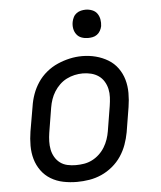

<svg xmlns="http://www.w3.org/2000/svg" viewBox="-53 -789 707 844"><g transform="rotate(-5 300.0 -367.5)"><path d="M253 8Q222 8 192.5 2Q163 -4 138 -19Q113 -34 96 -57.5Q79 -81 71 -109Q63 -137 63 -168Q63 -199 68 -230L87 -340Q91 -367 100.5 -393.5Q110 -420 126 -444Q142 -468 165 -487Q188 -506 214.5 -517.5Q241 -529 268 -535Q295 -541 323 -541Q354 -541 383 -533.5Q412 -526 437 -511Q462 -496 479 -472.5Q496 -449 504 -421Q512 -393 512 -362Q512 -331 507 -300L489 -190Q484 -163 474.5 -136.5Q465 -110 449 -86Q433 -62 410 -43Q387 -24 361 -12.5Q335 -1 307.5 3.5Q280 8 253 8ZM254 -66Q273 -66 291 -69Q309 -72 326 -80.5Q343 -89 357.5 -102.5Q372 -116 382 -132.5Q392 -149 398 -166.5Q404 -184 407 -202L425 -312Q428 -331 429 -350Q430 -369 426 -387Q422 -405 412.5 -420.5Q403 -436 388.5 -446Q374 -456 356 -460.5Q338 -465 319 -465Q301 -465 283 -461Q265 -457 248 -448.5Q231 -440 217 -426.5Q203 -413 193 -397Q183 -381 177 -363.5Q171 -346 168 -328L150 -218Q147 -199 146.5 -180Q146 -161 149.5 -143.5Q153 -126 162 -110.5Q171 -95 185 -84.5Q199 -74 217 -70Q235 -66 254 -66ZM356 -618Q341 -618 327.5 -623Q314 -628 305.5 -639.5Q297 -651 294.5 -665.5Q292 -680 295 -695Q297 -705 302 -715Q307 -725 316 -731.5Q325 -738 335.5 -740.5Q346 -743 356 -743Q371 -743 385 -737.5Q399 -732 407 -720.5Q415 -709 417.5 -694.5Q420 -680 418 -665Q416 -655 410.5 -645Q405 -635 396 -628.5Q387 -622 376.5 -620Q366 -618 356 -618Z"/></g></svg>

Font: Iosevka Slab Extended
Style: Italic
Weight: 400
Width: 7
Italic angle: -9°
Monospace: yes
Designer: Belleve Invis
Foundry: Belleve Invis
Version: Version 11.1.0; ttfautohint (v1.8.3)